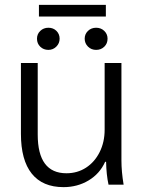

<svg xmlns="http://www.w3.org/2000/svg" viewBox="-20 -759 590 789"><path d="M66 -209V-500H135V-206Q135 -47 253 -47Q298 -47 333.5 -70Q369 -93 389.5 -134Q410 -175 410 -226V-500H479V-100Q479 -54 488 0H426Q417 -41 416 -94H412Q390 -45 344 -17.5Q298 10 241 10Q155 10 110.5 -45.5Q66 -101 66 -209ZM140 -739H415V-691H140ZM132 -600Q132 -619 145.5 -632Q159 -645 179 -645Q199 -645 212 -632Q225 -619 225 -600Q225 -581 211.5 -567.5Q198 -554 179 -554Q159 -554 145.5 -567Q132 -580 132 -600ZM328 -600Q328 -619 341.5 -632Q355 -645 375 -645Q395 -645 408.5 -632Q422 -619 422 -600Q422 -580 408.5 -567Q395 -554 375 -554Q355 -554 341.5 -567.5Q328 -581 328 -600Z"/></svg>

Font: Sarabun Light
Style: Regular
Weight: 300
Designer: Suppakit Chalermlarp | Katatrad Co.,Ltd.
Foundry: Cadson Demak Co.,Ltd.
Version: Version 1.000; ttfautohint (v1.6)